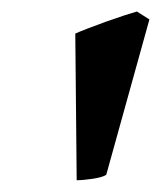

<svg xmlns="http://www.w3.org/2000/svg" viewBox="-20 -718 277 330"><path d="M162.6 -417.5Q158.7 -415 152.1 -413.3Q145.5 -411.6 138.4 -410.6Q131.3 -409.7 124.3 -408.9Q117.2 -408.2 111.8 -408.2L109.4 -660.2Q115.2 -663.1 130.4 -668.9Q145.5 -674.8 162.6 -680.9Q179.7 -687 194.8 -691.9Q210 -696.8 215.3 -698.2L236.8 -684.6Z"/></svg>

Font: Gentium Basic
Style: Bold Italic
Weight: 700
Italic angle: -8°
Designer: J. Victor Gaultney and Annie Olsen
Foundry: SIL International
Version: Version 1.102; 2013; Maintenance release